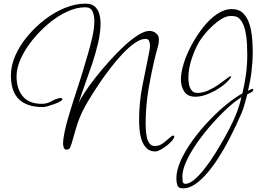

<svg xmlns="http://www.w3.org/2000/svg" viewBox="-20 -770 1431 1056"><path d="M835 63Q804 63 786 45Q768 27 759 -0.5Q750 -28 747.5 -57.5Q745 -87 745 -110Q745 -205 763 -297Q781 -389 800 -481Q802 -491 803.5 -500.5Q805 -510 805 -520Q805 -532 800.5 -544Q796 -556 780 -556Q754 -556 721.5 -533.5Q689 -511 654 -474Q619 -437 585 -392.5Q551 -348 521 -303Q491 -258 468.5 -220.5Q446 -183 435 -160Q414 -117 400.5 -72.5Q387 -28 374 19Q371 29 366 41Q361 53 347 53Q334 53 330.5 41.5Q327 30 327 20Q327 -5 335 -43.5Q343 -82 356.5 -127.5Q370 -173 384.5 -219Q399 -265 412.5 -305Q426 -345 434 -373Q446 -414 461 -464Q476 -514 487.5 -564.5Q499 -615 499 -656Q499 -682 489.5 -706Q480 -730 448 -730Q401 -730 349 -706Q297 -682 248 -641Q199 -600 159 -550.5Q119 -501 95 -449Q71 -397 71 -350Q71 -282 105 -240.5Q139 -199 210 -199Q239 -199 264 -213.5Q289 -228 316 -232L324 -225Q322 -218 308 -210.5Q294 -203 275.5 -196.5Q257 -190 240.5 -185.5Q224 -181 217 -181Q129 -181 84.5 -223.5Q40 -266 40 -355Q40 -410 65 -466Q90 -522 132.5 -572.5Q175 -623 228 -663.5Q281 -704 338.5 -727Q396 -750 450 -750Q483 -750 501 -734.5Q519 -719 526 -694Q533 -669 533 -641Q533 -593 520 -536Q507 -479 487 -419.5Q467 -360 446.5 -303.5Q426 -247 411 -200Q421 -224 446 -262Q471 -300 506.5 -345Q542 -390 582.5 -435Q623 -480 663.5 -517.5Q704 -555 740 -577.5Q776 -600 802 -600Q822 -600 838 -587.5Q854 -575 854 -553Q854 -532 848 -512Q842 -492 837 -472Q814 -380 797.5 -283.5Q781 -187 781 -91Q781 -78 782 -57.5Q783 -37 787.5 -16Q792 5 802.5 19Q813 33 832 33Q855 33 874 19.5Q893 6 908.5 -8.5Q924 -23 934 -25L939 -20Q938 -10 925.5 4.5Q913 19 896 32Q879 45 862 54Q845 63 835 63ZM986 266Q961 266 955.5 249Q950 232 950 212Q950 166 974.5 112Q999 58 1039.5 2Q1080 -54 1128.5 -105Q1177 -156 1225.5 -195.5Q1274 -235 1313 -256Q1326 -309 1333 -362Q1340 -415 1340 -468Q1340 -491 1338.5 -527Q1337 -563 1329.5 -598.5Q1322 -634 1305 -658Q1288 -682 1258 -682H1249Q1226 -682 1200.5 -667Q1175 -652 1150.5 -629.5Q1126 -607 1106.5 -583Q1087 -559 1076 -541Q1051 -498 1033.5 -444.5Q1016 -391 1016 -341Q1016 -325 1019.5 -306Q1023 -287 1034 -273Q1045 -259 1065 -259Q1096 -259 1126.5 -273Q1157 -287 1182.5 -305Q1208 -323 1226 -337Q1244 -351 1249 -351Q1251 -351 1251 -348Q1251 -347 1249 -343Q1231 -317 1197 -293Q1163 -269 1125 -253.5Q1087 -238 1055 -238Q1012 -238 993.5 -266Q975 -294 975 -334Q975 -371 990.5 -421Q1006 -471 1034 -523Q1062 -575 1097.5 -620Q1133 -665 1173.5 -692.5Q1214 -720 1255 -720Q1296 -720 1319.5 -695Q1343 -670 1353.5 -632.5Q1364 -595 1367 -555.5Q1370 -516 1370 -487Q1370 -432 1363.5 -378Q1357 -324 1344 -271Q1348 -273 1356.5 -277Q1365 -281 1369 -281Q1373 -281 1373 -278Q1373 -267 1360.5 -261.5Q1348 -256 1340 -251Q1333 -226 1326 -199.5Q1319 -173 1309 -149Q1298 -123 1279 -82.5Q1260 -42 1235.5 5Q1211 52 1181.5 98Q1152 144 1119.5 182Q1087 220 1053.5 243Q1020 266 986 266ZM999 241Q1022 241 1049.5 217.5Q1077 194 1107 155.5Q1137 117 1165.5 71Q1194 25 1219 -20Q1244 -65 1261 -101.5Q1278 -138 1285 -158Q1292 -177 1297.5 -196.5Q1303 -216 1308 -235Q1276 -216 1234 -178Q1192 -140 1148 -90.5Q1104 -41 1066.5 12Q1029 65 1006 114.5Q983 164 983 202Q983 210 984.5 225.5Q986 241 999 241Z"/></svg>

Font: Licorice
Style: Regular
Weight: 400
Designer: Robert E. Leuschke
Foundry: Robert E. Leuschke
Version: Version 1.010; ttfautohint (v1.8.3)